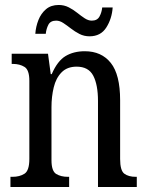

<svg xmlns="http://www.w3.org/2000/svg" viewBox="-20 -752 594 772"><path d="M22 0V-41H30Q59 -41 78.5 -53.5Q98 -66 98 -113V-427Q98 -471 78.5 -483Q59 -495 32 -495H27V-536H173L184 -454H188Q211 -507 243.5 -526.5Q276 -546 321 -546Q388 -546 425.5 -499Q463 -452 463 -349V-113Q463 -66 480 -53.5Q497 -41 526 -41H530V0H374V-346Q374 -411 355 -447.5Q336 -484 288 -484Q250 -484 227.5 -461Q205 -438 196 -400.5Q187 -363 187 -321V-108Q187 -64 206 -52.5Q225 -41 253 -41H258V0ZM340 -606Q318 -606 299.5 -615.5Q281 -625 265 -637.5Q249 -650 234.5 -659.5Q220 -669 206 -669Q183 -669 174.5 -652.5Q166 -636 164 -616H122Q124 -645 134.5 -671.5Q145 -698 165 -715Q185 -732 216 -732Q238 -732 256.5 -722.5Q275 -713 290.5 -700.5Q306 -688 320.5 -678.5Q335 -669 349 -669Q371 -669 380 -685.5Q389 -702 391 -722H433Q430 -677 407.5 -641.5Q385 -606 340 -606Z"/></svg>

Font: Noto Serif Myanmar Cond
Style: Regular
Weight: 400
Width: 3
Designer: Ben Mitchell and the Monotype Design Team
Foundry: Monotype Imaging Inc.
Version: Version 2.106; ttfautohint (v1.8.4.7-5d5b)